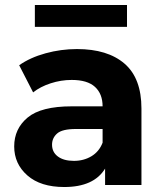

<svg xmlns="http://www.w3.org/2000/svg" viewBox="-20 -743 657 771"><path d="M402 0V-66Q357 8 238 8Q143 8 90 -38.5Q37 -85 37 -155Q37 -226 91 -271Q145 -316 268 -316H392Q392 -366 361.5 -394Q331 -422 268 -422Q225 -422 183.5 -408.5Q142 -395 113 -372L57 -481Q101 -512 163 -529Q225 -546 289 -546Q412 -546 480 -487.5Q548 -429 548 -307V0ZM392 -170V-225H285Q230 -225 209.5 -207Q189 -189 189 -162Q189 -132 212.5 -114.5Q236 -97 277 -97Q316 -97 347 -115.5Q378 -134 392 -170ZM120 -635V-723H490V-635Z"/></svg>

Font: Montserrat
Style: Bold
Weight: 700
Designer: Julieta Ulanovsky
Foundry: Julieta Ulanovsky
Version: Version 9.000; ttfautohint (v1.8.4.7-5d5b)